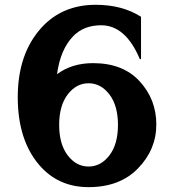

<svg xmlns="http://www.w3.org/2000/svg" viewBox="-20 -767 723 797"><path d="M260.7 -374.5Q225.6 -328.1 225.6 -248.5Q225.6 -168.9 260.7 -122.6Q296.4 -75.7 347.7 -75.7Q398.9 -75.7 434.6 -122.6Q469.7 -168.9 469.7 -248.5Q469.7 -328.1 434.6 -374.5Q398.9 -421.4 347.7 -421.4Q296.4 -421.4 260.7 -374.5ZM347.7 9.8Q220.7 9.8 141.6 -83.5Q53.7 -187.5 53.7 -363.8Q53.7 -543 151.4 -651.4Q238.3 -747.1 377 -747.1Q487.8 -747.1 565.4 -697.3V-521.5H560.5Q501.5 -662.1 399.9 -662.1Q328.1 -662.1 284.2 -617.2Q230.5 -562 216.8 -459Q278.3 -504.9 366.2 -504.9Q490.2 -504.9 559.1 -430.2Q628.9 -354.5 628.9 -250.5Q628.9 -146 552.7 -67.9Q477.5 9.8 347.7 9.8Z"/></svg>

Font: Classica
Style: Bold
Weight: 700
Designer: Wojciech Kalinowski "wmk69" (wmk69@o2.pl)
Foundry: Wojciech Kalinowski "wmk69" (wmk69@o2.pl)
Version: Version 2.1.1; 2021-05-14